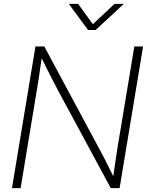

<svg xmlns="http://www.w3.org/2000/svg" viewBox="-20 -966 762 986"><path d="M41.5 0 162.1 -727.5H207.5L489.7 -202.1Q502 -180.2 514.9 -154.8Q527.8 -129.4 541.3 -102.3Q554.7 -75.2 567.9 -47.9L559.1 -43.5Q563 -69.8 567.1 -98.4Q571.3 -127 575.4 -154.5Q579.6 -182.1 583 -204.6L669.9 -727.5H714.8L594.2 0H548.8L274.9 -507.3Q262.7 -530.8 248.8 -557.6Q234.9 -584.5 219.7 -615Q204.6 -645.5 188 -679.7L196.8 -685.5Q191.4 -649.9 186.8 -617.9Q182.1 -585.9 178.2 -558.3Q174.3 -530.8 169.9 -507.8L85.9 0ZM380.9 -946.3 457 -841.8 568.4 -946.3H615.2V-945.3L471.2 -812H432.1L334 -945.3V-946.3Z"/></svg>

Font: Inter 28pt ExtraLight
Style: Italic
Weight: 250
Italic angle: -9.3988°
Designer: Rasmus Andersson
Foundry: rsms
Version: Version 4.001;git-66647c0bb